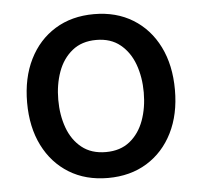

<svg xmlns="http://www.w3.org/2000/svg" viewBox="-45 -600 692 658"><g transform="rotate(-5 301.0 -271.0)"><path d="M301.1 11Q224.4 11 167.3 -24.1Q110.1 -59.3 78.5 -122.5Q46.9 -185.7 46.9 -270.2Q46.9 -355.1 78.5 -418.7Q110.1 -482.2 167.3 -517.4Q224.4 -552.6 301.1 -552.6Q377.8 -552.6 435 -517.4Q492.2 -482.2 523.8 -418.7Q555.4 -355.1 555.4 -270.2Q555.4 -185.7 523.8 -122.5Q492.2 -59.3 435 -24.1Q377.8 11 301.1 11ZM301.5 -78.1Q351.2 -78.1 383.9 -104.4Q416.5 -130.7 432.4 -174.4Q448.2 -218 448.2 -270.6Q448.2 -322.8 432.4 -366.7Q416.5 -410.5 383.9 -437.1Q351.2 -463.8 301.5 -463.8Q251.4 -463.8 218.6 -437.1Q185.7 -410.5 169.9 -366.7Q154.1 -322.8 154.1 -270.6Q154.1 -218 169.9 -174.4Q185.7 -130.7 218.6 -104.4Q251.4 -78.1 301.5 -78.1Z"/></g></svg>

Font: InterMG Medium
Style: Regular
Weight: 500
Designer: Rasmus Andersson
Foundry: rsms
Version: Version 3.019;December 26, 2023;FontCreator 15.0.0.2955 64-b